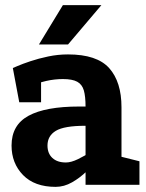

<svg xmlns="http://www.w3.org/2000/svg" viewBox="-20 -720 568 748"><path d="M196.7 8Q114.7 8 69.8 -38Q25 -84 25 -153Q25 -233 91.2 -269Q157.3 -305 288.3 -305H313.3V-230Q230 -230 197.5 -210.3Q165 -190.7 165 -153Q165 -122.3 184 -104.7Q203 -87 236.7 -87ZM67 -373 30 -455Q30 -455 48.7 -463Q67.3 -471 98.5 -481.5Q129.7 -492 167.7 -500Q205.7 -508 245 -508L225 -412Q192.3 -412 159.5 -404.5Q126.7 -397 101.3 -387.5Q76 -378 67 -373ZM453.3 -230 313.3 -305Q313.3 -344 306.7 -367.5Q300 -391 281 -401.5Q262 -412 225 -412L245 -508Q357.7 -508 405.5 -454.5Q453.3 -401 453.3 -302ZM396 -173.3 406.7 -166.7Q406.7 -166.7 395.7 -149Q384.7 -131.3 364.7 -105.3Q344.7 -79.3 318.2 -53.3Q291.7 -27.3 260.7 -9.7Q229.7 8 196.7 8L236.7 -87Q257 -87 283.8 -100Q310.7 -113 336.5 -130.2Q362.3 -147.3 379.2 -160.3Q396 -173.3 396 -173.3ZM453.3 -45 313.3 -60V-305L453.3 -230ZM313.3 -60 453.3 -140V0H313.3ZM443.3 0 416.7 -118.3 523.3 -91.7V0ZM140 -321.7H55L30 -455H140ZM375 -700 245 -546.7H131.7L225 -700Z"/></svg>

Font: Epunda Slab Light
Style: Regular
Weight: 300
Designer: Simon Atzbach
Foundry: typofactur
Version: Version 1.102